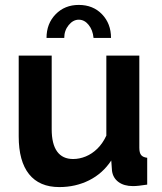

<svg xmlns="http://www.w3.org/2000/svg" viewBox="-20 -750 658 780"><path d="M56 -524H190V-225Q190 -165 212 -134.5Q234 -104 277 -104Q303 -104 328.5 -114.5Q354 -125 375.5 -146Q397 -167 412 -199V-524H546V-150Q546 -129 553.5 -120Q561 -111 578 -109V0Q558 3 544.5 4.5Q531 6 520 6Q484 6 461.5 -10.5Q439 -27 435 -56L432 -98Q397 -45 342 -17.5Q287 10 221 10Q140 10 98 -42.5Q56 -95 56 -196ZM241 -596H169Q169 -654 206 -692Q243 -730 300 -730Q358 -730 394.5 -692Q431 -654 431 -596H360Q357 -628 340 -649Q323 -670 300 -670Q277 -670 259 -648Q241 -626 241 -596Z"/></svg>

Font: YasnoRaleway
Style: Bold
Weight: 700
Designer: Matt McInerney, Pablo Impallari, Rodrigo Fuenzalida
Foundry: Matt McInerney, Pablo Impallari, Rodrigo Fuenzalida
Version: Version 4.026